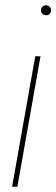

<svg xmlns="http://www.w3.org/2000/svg" viewBox="-20 -710 214 730"><path d="M26 0 114 -496H134L46 0ZM155 -652Q148 -652 142 -657Q136 -662 136 -671Q136 -680 142 -685Q148 -690 155 -690Q162 -690 168 -685Q174 -680 174 -671Q174 -662 168.5 -657Q163 -652 155 -652Z"/></svg>

Font: DM Sans 28pt Thin
Style: Italic
Weight: 250
Italic angle: -10°
Version: Version 4.004;gftools[0.9.30]